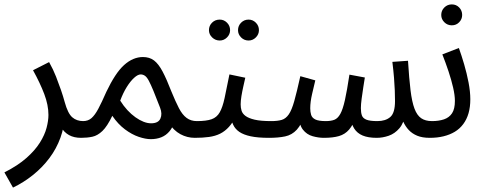

<svg xmlns="http://www.w3.org/2000/svg" viewBox="-46 -621 2209 872"><path d="M13 231 -26 162Q35 131 74 96.5Q113 62 135 27Q157 -8 165.5 -40.5Q174 -73 174 -99Q174 -144 155 -194Q136 -244 104 -302L177 -339Q196 -305 208.5 -273Q221 -241 231 -212Q241 -183 248 -157Q262 -106 282 -88.5Q302 -71 332 -71Q353 -71 362.5 -61.5Q372 -52 372 -35Q372 -19 360.5 -7Q349 5 322 5Q290 5 267.5 -7.5Q245 -20 230.5 -44.5Q216 -69 208 -102L247 -100Q247 -46 228.5 4.5Q210 55 178 97.5Q146 140 103.5 174Q61 208 13 231Z M322 5 331 -71Q354 -71 369.5 -84.5Q385 -98 400.5 -127Q416 -156 437 -204Q457 -246 477 -276.5Q497 -307 517.5 -325.5Q538 -344 559.5 -353Q581 -362 603 -362Q633 -362 653.5 -346.5Q674 -331 692.5 -296Q711 -261 733 -204Q751 -160 766.5 -130Q782 -100 801.5 -85.5Q821 -71 848 -71Q869 -71 878.5 -61.5Q888 -52 888 -35Q888 -19 877 -7Q866 5 839 5Q804 5 773.5 -11.5Q743 -28 719 -64L747 -73Q740 -44 724 -25Q708 -6 686.5 2.5Q665 11 639 11Q615 11 584 0.5Q553 -10 521.5 -33.5Q490 -57 464 -95Q441 -47 419 -26Q397 -5 373.5 0Q350 5 322 5ZM500 -164Q515 -140 532.5 -121Q550 -102 569 -88.5Q588 -75 606 -68Q624 -61 640 -61Q673 -61 682.5 -82.5Q692 -104 681 -132Q663 -179 651 -208Q639 -237 630 -254Q621 -271 612 -277Q603 -283 593 -283Q580 -283 563 -267.5Q546 -252 529.5 -225.5Q513 -199 500 -164Z M1083 -437Q1063 -437 1049 -451Q1035 -465 1035 -484Q1035 -504 1049 -518Q1063 -532 1083 -532Q1102 -532 1116 -518Q1130 -504 1130 -484Q1130 -465 1116 -451Q1102 -437 1083 -437ZM952 -437Q932 -437 917.5 -451Q903 -465 903 -484Q903 -504 917 -518Q931 -532 952 -532Q971 -532 985 -518Q999 -504 999 -484Q999 -465 985 -451Q971 -437 952 -437Z M838 5 848 -71Q891 -71 915 -79.5Q939 -88 952 -111Q965 -134 974 -175.5Q983 -217 996 -283L1068 -268Q1064 -250 1059 -228Q1054 -206 1050.5 -184.5Q1047 -163 1047 -147Q1047 -132 1051 -118.5Q1055 -105 1069 -94.5Q1083 -84 1110.5 -77.5Q1138 -71 1186 -71Q1207 -71 1216.5 -61.5Q1226 -52 1226 -35Q1226 -19 1214.5 -7Q1203 5 1176 5Q1125 5 1092.5 -2Q1060 -9 1041 -22Q1022 -35 1013 -54.5Q1004 -74 1000 -99L1028 -97Q1012 -65 994 -45Q976 -25 954 -14Q932 -3 903.5 1Q875 5 838 5Z M1176 5 1186 -71Q1215 -71 1233.5 -76.5Q1252 -82 1265.5 -101.5Q1279 -121 1290.5 -162Q1302 -203 1318 -275L1386 -256Q1380 -231 1371.5 -194.5Q1363 -158 1363 -129Q1363 -113 1367 -99.5Q1371 -86 1386 -78.5Q1401 -71 1434 -71Q1457 -71 1472.5 -77Q1488 -83 1499.5 -103.5Q1511 -124 1520.5 -166.5Q1530 -209 1541 -282L1611 -269Q1608 -251 1604 -225Q1600 -199 1596.5 -173Q1593 -147 1593 -130Q1593 -110 1597.5 -97Q1602 -84 1618 -77.5Q1634 -71 1668 -71Q1705 -71 1726.5 -89.5Q1748 -108 1748 -162Q1748 -185 1747 -210.5Q1746 -236 1743.5 -267.5Q1741 -299 1736 -340L1807 -345Q1812 -264 1818.5 -211Q1825 -158 1836.5 -127.5Q1848 -97 1867 -84Q1886 -71 1916 -71Q1937 -71 1946.5 -61.5Q1956 -52 1956 -35Q1956 -19 1944.5 -7Q1933 5 1906 5Q1872 5 1849 -4.5Q1826 -14 1810.5 -30.5Q1795 -47 1785.5 -68.5Q1776 -90 1771 -114L1796 -108Q1789 -63 1768 -38.5Q1747 -14 1719.5 -4.5Q1692 5 1665 5Q1626 5 1601 -5.5Q1576 -16 1562.5 -37.5Q1549 -59 1545 -93H1572Q1558 -54 1539.5 -32.5Q1521 -11 1493.5 -3Q1466 5 1425 5Q1400 5 1373.5 -2.5Q1347 -10 1329.5 -32.5Q1312 -55 1311 -101L1341 -107Q1324 -56 1302 -32Q1280 -8 1249 -1.5Q1218 5 1176 5Z M2006 -506Q1986 -506 1972 -520Q1958 -534 1958 -553Q1958 -573 1972 -587Q1986 -601 2006 -601Q2026 -601 2039.5 -587Q2053 -573 2053 -553Q2053 -534 2039.5 -520Q2026 -506 2006 -506Z M1906 5 1916 -71Q1947 -71 1970.5 -79Q1994 -87 2007 -106.5Q2020 -126 2020 -163Q2020 -188 2012 -223Q2004 -258 1991 -297Q1978 -336 1963 -374L2038 -403Q2050 -370 2062 -329Q2074 -288 2082 -246.5Q2090 -205 2090 -170Q2090 -135 2082 -107Q2074 -79 2058 -57.5Q2042 -36 2019.5 -22.5Q1997 -9 1968.5 -2Q1940 5 1906 5Z"/></svg>

Font: Noto Sans Arabic Condensed
Style: Regular
Weight: 400
Width: 3
Designer: Monotype Design Team, Nadine Chahine, Nizar Qandah and Khaled Hosny
Foundry: Monotype Imaging Inc.
Version: Version 2.012